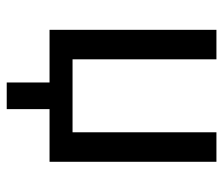

<svg xmlns="http://www.w3.org/2000/svg" viewBox="-68 -486 686 591"><g transform="rotate(90 275.5 -191.0)"><path d="M72.3 0H234.4V131.8H316.4V0H478.5V-513.7H387.7V-70.8H163.1V-513.7H72.3Z"/></g></svg>

Font: Roboto Flex
Style: Regular
Weight: 400
Designer: Berlow after Robertson
Foundry: Google
Version: Version 3.200;gftools[0.9.32]